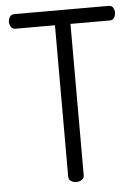

<svg xmlns="http://www.w3.org/2000/svg" viewBox="-53 -772 582 813"><g transform="rotate(-5 238.5 -365.5)"><path d="M239 0Q226 0 216 -6.5Q206 -13 206 -26V-669H38Q26 -669 19.5 -678.5Q13 -688 13 -700Q13 -712 19.5 -721.5Q26 -731 38 -731H439Q452 -731 458 -722Q464 -713 464 -701Q464 -689 458 -679Q452 -669 439 -669H272V-26Q272 -13 261.5 -6.5Q251 0 239 0Z"/></g></svg>

Font: Dosis
Style: Regular
Weight: 400
Designer: EdgarTolentino, PabloImpallari, IginoMarini
Foundry: EdgarTolentino, PabloImpallari, IginoMarini
Version: Version 3.001; ttfautohint (v1.8.2)